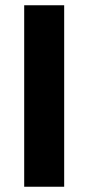

<svg xmlns="http://www.w3.org/2000/svg" viewBox="-20 -710 336 730"><path d="M224 -690V0H72V-690Z"/></svg>

Font: Exo 2
Style: Bold
Weight: 700
Designer: Natanael Gama
Foundry: Natanael Gama
Version: Version 2.010